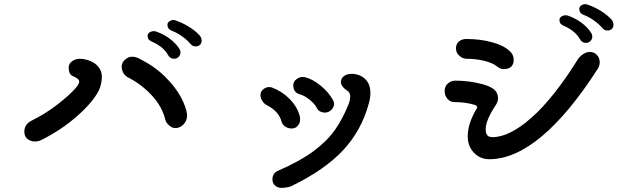

<svg xmlns="http://www.w3.org/2000/svg" viewBox="-20 -845 3040 931"><path d="M782 -263Q767 -327 717 -381.5Q667 -436 600 -470Q585 -478 577.5 -492.5Q570 -507 570 -523Q570 -541 586 -555.5Q602 -570 620 -570Q639 -570 657 -560Q730 -523 780 -473.5Q830 -424 856 -376Q882 -328 887 -291V-284Q887 -260 870 -242Q853 -224 830 -224Q815 -224 800.5 -236.5Q786 -249 782 -263ZM98 -207Q98 -244 137 -262Q203 -295 259.5 -339Q316 -383 347 -418Q364 -438 364 -449Q364 -464 333 -476Q313 -485 313 -517Q313 -536 329.5 -548Q346 -560 368 -560Q378 -560 383 -559Q426 -552 450 -528.5Q474 -505 474 -472Q474 -458 470 -439Q466 -420 459 -406Q430 -349 354 -282Q278 -215 182 -167Q168 -159 149 -159Q129 -159 113.5 -171Q98 -183 98 -207ZM904 -632Q887 -652 862 -669.5Q837 -687 815 -695Q792 -703 792 -725Q792 -734 800 -740.5Q808 -747 819 -748Q825 -748 828 -747Q862 -736 895 -716Q928 -696 950 -671Q956 -663 958 -650Q958 -635 949.5 -627.5Q941 -620 929 -620Q913 -620 904 -632ZM795 -578Q774 -617 719 -642Q707 -647 701.5 -653Q696 -659 696 -672Q696 -682 705.5 -688Q715 -694 726 -694Q734 -694 740 -691Q774 -679 803 -657.5Q832 -636 850 -608Q855 -600 855 -591Q855 -578 846 -569Q837 -560 823 -560Q815 -560 807 -565Q799 -570 795 -578Z M1301 25Q1301 -5 1328 -17Q1434 -63 1499.5 -111.5Q1565 -160 1603 -213.5Q1641 -267 1670 -339Q1678 -358 1678 -380Q1678 -388 1673.5 -395.5Q1669 -403 1661 -407Q1633 -427 1633 -447Q1633 -465 1648 -476Q1663 -487 1684 -487Q1723 -487 1749.5 -463Q1776 -439 1776 -394Q1776 -368 1768 -342Q1733 -213 1644.5 -117.5Q1556 -22 1394 57Q1387 61 1371.5 63.5Q1356 66 1345 66Q1326 66 1313.5 54.5Q1301 43 1301 25ZM1517 -320Q1507 -341 1482 -361Q1457 -381 1436 -387Q1419 -391 1410.5 -402.5Q1402 -414 1402 -432Q1402 -449 1417 -460.5Q1432 -472 1448 -472Q1454 -472 1457 -471Q1494 -463 1534.5 -430Q1575 -397 1595 -359Q1600 -349 1600 -343Q1600 -325 1586.5 -312Q1573 -299 1555 -299Q1543 -299 1532.5 -304.5Q1522 -310 1517 -320ZM1346 -253Q1333 -305 1274 -335Q1260 -342 1251.5 -356Q1243 -370 1243 -385Q1243 -401 1256.5 -412Q1270 -423 1286 -423Q1290 -423 1298 -421Q1347 -403 1384.5 -365Q1422 -327 1434 -280Q1435 -277 1435 -263Q1435 -248 1424 -235Q1413 -222 1394 -222Q1377 -222 1363.5 -231Q1350 -240 1346 -253Z M2390 -523Q2369 -540 2328 -550Q2287 -560 2243 -560Q2224 -560 2207.5 -574.5Q2191 -589 2191 -610Q2191 -633 2206 -644.5Q2221 -656 2241 -656Q2310 -656 2368.5 -639.5Q2427 -623 2455 -594Q2471 -578 2471 -554Q2471 -533 2457 -520Q2445 -510 2422 -510Q2405 -510 2390 -523ZM2248 -184Q2248 -243 2287 -311Q2294 -320 2294 -326Q2292 -333 2283 -336Q2239 -350 2182 -350Q2164 -350 2150 -365.5Q2136 -381 2136 -403Q2136 -426 2151.5 -440Q2167 -454 2188 -454Q2250 -454 2311 -439Q2372 -424 2387 -398Q2395 -384 2395 -369Q2395 -350 2381 -331Q2335 -261 2335 -217Q2335 -198 2343 -189Q2351 -180 2368 -180Q2451 -180 2558.5 -275.5Q2666 -371 2783 -559Q2792 -572 2807.5 -582.5Q2823 -593 2840 -593Q2862 -593 2875 -578Q2888 -563 2888 -543Q2888 -527 2879 -512Q2739 -294 2606.5 -183.5Q2474 -73 2353 -73Q2308 -73 2278 -104.5Q2248 -136 2248 -184ZM2901 -709Q2884 -729 2859 -746.5Q2834 -764 2812 -772Q2789 -780 2789 -802Q2789 -811 2797 -817.5Q2805 -824 2816 -825Q2822 -825 2825 -824Q2859 -813 2892 -793Q2925 -773 2947 -748Q2953 -740 2955 -727Q2955 -712 2946.5 -704.5Q2938 -697 2926 -697Q2910 -697 2901 -709ZM2792 -655Q2771 -694 2716 -719Q2704 -724 2698.5 -730Q2693 -736 2693 -749Q2693 -759 2702.5 -765Q2712 -771 2723 -771Q2731 -771 2737 -768Q2771 -756 2800 -734.5Q2829 -713 2847 -685Q2852 -677 2852 -668Q2852 -655 2843 -646Q2834 -637 2820 -637Q2812 -637 2804 -642Q2796 -647 2792 -655Z"/></svg>

Font: Tsukimi Rounded SemiBold
Style: Regular
Weight: 600
Designer: Takashi Funayama
Foundry: Takashi Funayama
Version: Version 1.032; ttfautohint (v1.8.3)